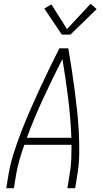

<svg xmlns="http://www.w3.org/2000/svg" viewBox="-20 -989 540 1009"><path d="M13 0 25 -74Q35 -131 53 -187Q71 -243 92.5 -298.5Q114 -354 138 -409Q162 -464 187 -518.5Q212 -573 238.5 -627Q265 -681 292 -735H339Q348 -681 356.5 -627Q365 -573 372 -518.5Q379 -464 385 -409Q391 -354 394 -298.5Q397 -243 396.5 -186.5Q396 -130 387 -74L375 0H334L346 -74Q353 -112 354.5 -151Q356 -190 356 -228H108Q94 -190 83 -151.5Q72 -113 65 -74L53 0ZM355 -265Q351 -370 338 -473.5Q325 -577 308 -679Q256 -577 208 -473.5Q160 -370 121 -265ZM305 -807 213 -944 250 -966 332 -836 456 -969 488 -941 350 -807Z"/></svg>

Font: Iosevka Curly XLtObl
Style: Regular
Weight: 200
Italic angle: -9°
Monospace: yes
Designer: Belleve Invis
Foundry: Belleve Invis
Version: Version 11.1.0; ttfautohint (v1.8.3)